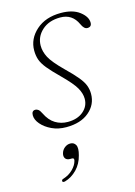

<svg xmlns="http://www.w3.org/2000/svg" viewBox="-105 -503 548 779"><g transform="rotate(-15 169.0 -113.5)"><path d="M143.5 -11.5Q184 -11.5 208.8 -32.5Q233.5 -53.5 233.5 -85Q233.5 -107 219.8 -131.2Q206 -155.5 163 -198Q132 -228.5 115.2 -249Q98.5 -269.5 92.2 -287.2Q86 -305 86 -326.5Q86 -375.5 125.5 -410.8Q165 -446 229.5 -446Q279 -446 307.8 -424Q336.5 -402 336.5 -377Q336.5 -359 318.5 -359Q304.5 -359 294.5 -381.5Q273 -429 222.5 -429Q174.5 -429 145.5 -402.5Q116.5 -376 116.5 -338.5Q116.5 -314 129.5 -289Q142.5 -264 186 -221Q217.5 -190.5 234.2 -170Q251 -149.5 257.2 -132.8Q263.5 -116 263.5 -97.5Q263.5 -52.5 228.2 -22.5Q193 7.5 132 7.5Q98.5 7.5 71.5 -5.2Q44.5 -18 28.5 -36.8Q12.5 -55.5 12.5 -74Q12.5 -93.5 28.5 -93.5Q34.5 -93.5 40.5 -89Q46.5 -84.5 52.5 -72Q68 -40 91.5 -25.8Q115 -11.5 143.5 -11.5ZM113 136Q99 136 93.2 127.5Q87.5 119 91 106.5Q94.5 93 105.5 84.2Q116.5 75.5 129.5 75.5Q145 75.5 152 88.5Q159 101.5 151 131Q142.5 165 120.2 187.8Q98 210.5 70 218.5Q60 221 58.5 215Q58 208 67 206Q90.5 198.5 107 182Q123.5 165.5 128 147.5Q131 136 121 136Z"/></g></svg>

Font: Fraunces 72pt Soft Thin
Style: Italic
Weight: 100
Italic angle: -16°
Version: Version 1.000;[0bf87f6ff]